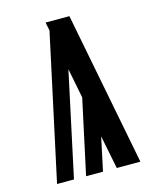

<svg xmlns="http://www.w3.org/2000/svg" viewBox="-111 -812 722 888"><g transform="rotate(-15 250.0 -367.5)"><path d="M337 0 305 -160 271 0H190L267 -357L239 -499L132 0H51L201 -695L193 -735H307L450 0Z"/></g></svg>

Font: Iosevka SS18 Heavy
Style: Regular
Weight: 900
Monospace: yes
Designer: Belleve Invis
Foundry: Belleve Invis
Version: Version 25.1.1; ttfautohint (v1.8.4)